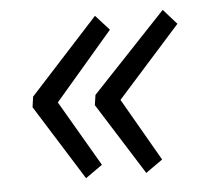

<svg xmlns="http://www.w3.org/2000/svg" viewBox="-39 -521 544 509"><g transform="rotate(-5 232.5 -266.5)"><path d="M45.4 -252.9 49.3 -280.8 231.4 -480 267.6 -439.9 113.3 -259.8 215.3 -85 170.4 -53.2ZM210.4 -244.1 214.4 -271 411.6 -480 447.3 -439.9 279.3 -252 375.5 -85 330.6 -53.2Z"/></g></svg>

Font: Reddit Sans Chocolate
Style: Italic
Weight: 400
Italic angle: -11.25°
Designer: Stephen Hutchings
Version: Version 1.013